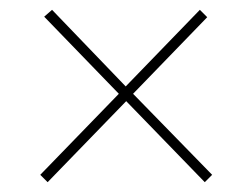

<svg xmlns="http://www.w3.org/2000/svg" viewBox="-20 -428 496 391"><path d="M70 -394 86 -408 236 -252 387 -408 402 -393 251 -237 412 -72 397 -57 237 -222 77 -57 62 -72 222 -237Z"/></svg>

Font: Elsie
Style: Regular
Weight: 400
Designer: Alejandro Inler
Foundry: Alejandro Inler
Version: 1.002